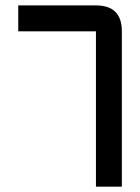

<svg xmlns="http://www.w3.org/2000/svg" viewBox="-20 -704 528 724"><path d="M439.5 -585.9V0H341.8V-585.9H48.8V-683.6H341.8Q439.5 -683.6 439.5 -585.9Z"/></svg>

Font: BabelStone Runic Short Twig
Style: Regular
Weight: 400
Designer: Andrew West
Foundry: BabelStone
Version: Version 3.003;March 14, 2022